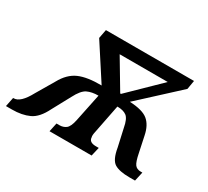

<svg xmlns="http://www.w3.org/2000/svg" viewBox="-160 -712 963 889"><g transform="rotate(30 322.0 -268.0)"><path d="M-48 0H-16Q37 0 75 -17.5Q113 -35 141 -92L193 -188Q216 -233 240 -244.5Q264 -256 299 -256L268 -106Q260 -69 245.5 -58Q231 -47 211 -47H195L185 0H410L421 -47H406Q369 -47 368 -73Q365 -82 370 -104L400 -256Q432 -256 449.5 -243Q467 -230 475 -186L496 -92Q506 -32 532 -16Q558 0 612 0H642L653 -49H644Q623 -49 612.5 -63Q602 -77 594 -118L576 -203Q566 -253 537 -277Q508 -301 439 -304L640 -489L648 -536H177L168 -489L288 -304Q211 -305 167 -285.5Q123 -266 94 -213L38 -118Q1 -49 -35 -49H-38ZM381 -315 288 -471H545L385 -315Z"/></g></svg>

Font: Noto Serif SemiCondensed Semi
Style: Italic
Weight: 600
Width: 4
Italic angle: -12°
Designer: Monotype Design Team
Foundry: Monotype Imaging Inc.
Version: Version 1.901